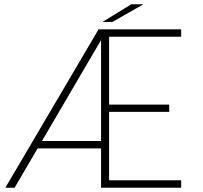

<svg xmlns="http://www.w3.org/2000/svg" viewBox="-20 -874 945 894"><path d="M5 0 439 -737.5H823.5V-703H473.5L488 -717.5V-374L475 -387H768V-353H475.5L488 -365.5V-21L475 -34.5H823.5V0H450.5V-697.5L455 -695L48 0ZM145 -183 154 -217.5H469V-183ZM457.5 -772 591 -854H647.5L504 -772Z"/></svg>

Font: Epilogue ExtraLight
Style: Regular
Weight: 250
Designer: Tyler Finck
Foundry: Etcetera Type Co
Version: Version 2.112